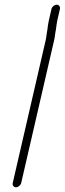

<svg xmlns="http://www.w3.org/2000/svg" viewBox="-20 -684 276 817"><path d="M70.1 95 210.4 -513C213.8 -527.5 214.7 -544.3 218.1 -559L220.7 -579C221.2 -584.3 222.2 -590 223.6 -596L235.1 -646C237.3 -655.2 230.5 -664 221.3 -664C212.1 -664 201.3 -655.2 199.1 -646L187.6 -596C184.2 -581.2 183.4 -570.8 181.6 -557C178.6 -544.2 177.9 -527.8 174.4 -513L34.1 95C31.9 104.2 38.7 113 47.9 113C57.1 113 67.9 104.2 70.1 95Z"/></svg>

Font: HoneyBee
Style: LitIt
Weight: 300
Foundry: Cannot Into Space Fonts
Version: Version 0.89